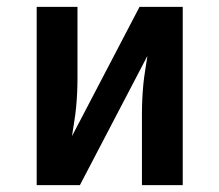

<svg xmlns="http://www.w3.org/2000/svg" viewBox="-20 -540 640 560"><path d="M87 0V-520H206V-312Q206 -291 205 -269.5Q204 -248 202 -227Q200 -206 196.5 -185Q193 -164 190 -143L387 -520H513V0H394V-208Q394 -229 395 -250.5Q396 -272 398 -293Q400 -314 403.5 -335Q407 -356 410 -377L213 0Z"/></svg>

Font: Iosevka HT Extended
Style: Bold
Weight: 700
Width: 7
Monospace: yes
Designer: Belleve Invis
Foundry: Belleve Invis
Version: Version 32.3.0; ttfautohint (v1.8.4)